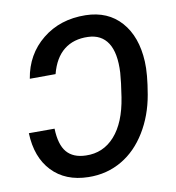

<svg xmlns="http://www.w3.org/2000/svg" viewBox="-82 -794 802 877"><g transform="rotate(-10 319.0 -355.5)"><path d="M143.6 -234.9Q146 -160.2 175.5 -125.5Q205.1 -90.8 263.7 -89.4Q343.8 -86.9 397.7 -147.2Q451.7 -207.5 469.7 -323.2Q480.5 -392.6 483.4 -434.6Q488.3 -525.9 458.3 -572.5Q428.2 -619.1 366.7 -621.1Q299.8 -623.5 255.1 -588.1Q210.4 -552.7 191.4 -479.5L71.8 -479Q89.8 -589.4 172.1 -656Q254.4 -722.7 372.6 -720.7Q476.1 -718.8 536.6 -650.4Q597.2 -582 603 -465.3Q606 -408.2 589.6 -313.5Q573.2 -218.8 527.3 -144Q481.4 -69.3 415 -30.3Q344.2 11.7 257.8 9.8Q151.9 7.8 90.1 -57.4Q28.3 -122.6 24.4 -234.9Z"/></g></svg>

Font: Roboto Medium
Style: Italic
Weight: 500
Italic angle: -12°
Designer: Google
Version: Version 2.134; 2016